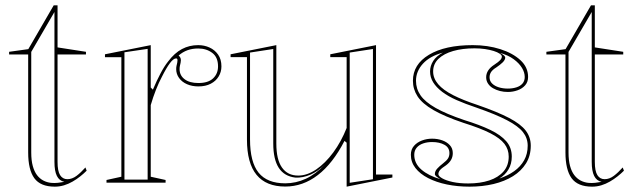

<svg xmlns="http://www.w3.org/2000/svg" viewBox="-20 -684 2386 719"><path d="M185.3 15Q131.6 15 108.5 -16.7Q85.5 -48.4 85.5 -113.1V-480H14.1V-490L86 -500L181.1 -664H195.5V-506.5L301.9 -490V-480H195.5V-77.9Q195.5 -43.2 205.1 -28.1Q214.8 -13 232.2 -13Q250.1 -13 266.7 -25.5Q283.2 -38 299.9 -56.9L304.5 -44.8Q293.9 -34.1 280.5 -23.5Q267.2 -12.9 251.8 -4Q236.4 4.9 219.6 10Q202.8 15 185.3 15ZM220.9 -3Q202.1 -7 193 -25.2Q183.9 -43.4 183.9 -77.9V-639.1L97 -489.6V-113.1Q97 -83.4 102.7 -62.6Q108.4 -41.7 118.4 -28.5Q128.5 -15.2 142.1 -8Q155.7 -0.9 171.4 0.8Q184.1 2 196.9 0.6Q209.7 -0.8 220.9 -3Z M378.8 0V-10L434.5 -22.2V-469.7H373.1V-480.7L544.5 -515V-356.3L552.5 -348.3Q566.9 -382.2 581.1 -409Q595.2 -435.9 609.4 -453.6Q633.6 -485.7 661.3 -500.3Q689 -515 722.2 -515Q745 -515 764.6 -506.1Q784.3 -497.2 796.7 -479.6Q809.2 -461.9 809.2 -435.4Q809.2 -414.7 798.8 -397.6Q788.5 -380.5 769.3 -370.5Q750.1 -360.4 722.9 -360.4Q699.1 -360.4 680.2 -368.7Q661.3 -377 650.6 -391.9Q639.8 -406.8 639.8 -425.2Q639.8 -432.7 641.2 -438.2Q642.6 -443.8 643.7 -449.1Q644.7 -454.5 644.7 -458.3Q644.7 -465.3 639.6 -465.3Q629.7 -465.3 616.4 -447.7Q603.2 -430.2 586.2 -396.3Q575.1 -375.6 564.1 -348Q553.2 -320.4 544.5 -290.5V-22.2L600.1 -10V0ZM532.9 -501 446 -488.2V-11.5H532.9ZM722.2 -502.4Q700.1 -502.4 682.1 -495.9Q664.2 -489.4 648.9 -476.1Q653.1 -472.5 655.3 -468.2Q657.4 -463.8 657.4 -458.3Q657.4 -454.1 656.3 -448.9Q655.2 -443.8 653.8 -437.9Q652.5 -432.1 652.5 -425.2Q652.5 -401.6 671.2 -387.4Q689.9 -373.1 722.9 -373.1Q759.8 -373.1 778.1 -390.6Q796.5 -408.1 796.5 -435.4Q796.5 -469.7 774.8 -486Q753.1 -502.4 722.2 -502.4Z M1048.2 14.6Q976.7 14.6 940.8 -29.2Q904.8 -73 904.8 -161.6V-470.1H843.5V-480.7L1014.8 -515V-146.4Q1014.8 -86.5 1036 -56.5Q1057.1 -26.5 1096.8 -26.5Q1130.2 -26.5 1164.2 -49.6Q1198.2 -72.7 1228.1 -113.2Q1257.9 -153.7 1278.1 -204.8V-470.1H1216.8V-480.7L1388.1 -515V-30.3H1449.4V-19.3L1278.1 15V-149.6L1270.1 -156.4Q1226.1 -71.4 1170.2 -28.4Q1114.3 14.6 1048.2 14.6ZM1376.6 -500.5 1289.6 -487.2V0.5L1376.6 -12.8ZM1003.3 -500.5 916.3 -487.2V-162.1Q916.3 -77.2 948.4 -37.3Q980.5 2.5 1048.2 2.5Q1088.1 2.5 1125.2 -14.6Q1162.3 -31.7 1197.1 -68.3Q1170.1 -41.6 1141.8 -29.6Q1113.6 -17.6 1086.4 -18.9Q1044.6 -23.7 1023.9 -55.5Q1003.3 -87.3 1003.3 -146.9Z M1738.5 15Q1693.2 15 1653.4 6.8Q1613.7 -1.4 1583.2 -17.1Q1552.8 -32.7 1535.7 -54.8Q1518.6 -76.8 1518.6 -104.4Q1518.6 -124.5 1530.3 -137.8Q1541.9 -151.1 1560.2 -157.9Q1578.5 -164.7 1598 -164.7Q1618.4 -164.7 1636 -158.5Q1653.7 -152.2 1664.6 -140.3Q1675.6 -128.4 1675.6 -110.6Q1675.6 -96.9 1669.5 -85.9Q1663.4 -74.9 1650.4 -65.1Q1634 -54.5 1627.8 -47.2Q1621.7 -40 1621.7 -31.7Q1621.7 -24.4 1636 -16.2Q1650.4 -7.9 1675.7 -2.4Q1701 3 1733.3 3Q1778.2 3 1812.2 -8.3Q1846.2 -19.6 1865.6 -41.9Q1885 -64.3 1885 -97.6Q1885 -124.5 1869 -145.3Q1853 -166.2 1816.1 -185.1Q1779.1 -204 1714.8 -224.2Q1644.3 -248 1602.8 -272Q1561.3 -296.1 1543.8 -322.9Q1526.3 -349.8 1526.3 -381.6Q1526.3 -442.8 1586.4 -478.9Q1646.5 -515 1750.4 -515Q1806.3 -515 1853.4 -500Q1900.4 -485 1929 -458.6Q1957.6 -432.1 1957.6 -395.8Q1957.6 -377 1946.6 -364.6Q1935.7 -352.1 1918.2 -345.9Q1900.8 -339.6 1881.7 -339.6Q1866.5 -339.6 1852.3 -343.2Q1838.1 -346.8 1826.5 -353.5Q1814.8 -360.1 1807.7 -370.7Q1800.6 -381.2 1800.6 -394.6Q1800.6 -422.2 1831.3 -441.8Q1847.3 -452.3 1853.3 -459Q1859.3 -465.8 1859.3 -472.2Q1859.3 -477.5 1851.2 -483Q1843.1 -488.6 1828.8 -493.1Q1814.4 -497.6 1796.1 -500.3Q1777.9 -503 1756.9 -503Q1711.9 -503 1677 -493Q1642.1 -483 1622 -463.7Q1602 -444.4 1602 -416.3Q1602 -390.8 1620.9 -368.6Q1639.8 -346.5 1676.8 -327.7Q1713.7 -308.9 1768.4 -290.9Q1843.3 -264.9 1886.8 -242.1Q1930.2 -219.3 1948.9 -194.7Q1967.6 -170.2 1967.6 -138.5Q1967.6 -100.7 1949.8 -72.1Q1931.9 -43.5 1900.9 -24.2Q1869.8 -4.9 1828.3 5.1Q1786.8 15 1738.5 15ZM1628.9 -13.1Q1618.1 -19.7 1613.3 -23.8Q1608.5 -27.9 1608.5 -32.3Q1608.5 -42.9 1617.2 -52.5Q1625.9 -62.1 1639.3 -72.4Q1652.6 -82.5 1657.8 -90.9Q1663 -99.3 1663 -110.6Q1663 -131.4 1644.5 -141.7Q1626 -152.1 1598 -152.1Q1579.9 -152.1 1564.7 -146.9Q1549.5 -141.8 1540.4 -131Q1531.3 -120.3 1531.3 -104.4Q1531.3 -72 1558 -48.9Q1584.7 -25.8 1628.9 -13.1ZM1849.6 -15.3Q1881.5 -25.9 1905.5 -43Q1929.4 -60 1942.8 -83.9Q1956.1 -107.7 1956.1 -138.5Q1956.1 -166.9 1938.3 -189.4Q1920.5 -211.9 1878.8 -233.7Q1837 -255.6 1764.4 -280.9Q1722.5 -294.9 1690.2 -309.1Q1657.9 -323.4 1635.9 -340.1Q1613.8 -356.9 1602.2 -375.7Q1590.5 -394.6 1590.5 -416.3Q1590.5 -437.2 1602.3 -455.8Q1614.2 -474.4 1638.5 -487Q1589.6 -473.8 1563.7 -445.4Q1537.8 -416.9 1537.8 -381.6Q1537.8 -351.4 1554.9 -326.8Q1572 -302.2 1611.5 -279.7Q1651.1 -257.2 1718.8 -234.3Q1776.3 -216.6 1815.9 -197.6Q1855.4 -178.6 1876 -154.8Q1896.5 -131.1 1896.5 -97.6Q1896.5 -70.5 1884.2 -49.7Q1872 -28.8 1849.6 -15.3ZM1881.7 -352.3Q1899.4 -352.3 1913.8 -356.9Q1928.2 -361.4 1936.6 -371.1Q1945 -380.8 1945 -395.8Q1945 -412.6 1934.7 -429.8Q1924.4 -446.9 1903.9 -462.1Q1883.4 -477.3 1852.2 -486Q1863.5 -479.9 1867.8 -475.8Q1872.1 -471.7 1872.1 -467.3Q1870.8 -458.4 1861.9 -449.9Q1853.1 -441.4 1839.1 -431.9Q1825 -423.2 1819.1 -414.4Q1813.3 -405.6 1813.3 -394.6Q1813.3 -380.7 1822.8 -371.3Q1832.4 -361.9 1847.8 -357.1Q1863.2 -352.3 1881.7 -352.3Z M2197.3 15Q2143.6 15 2120.5 -16.7Q2097.5 -48.4 2097.5 -113.1V-480H2026.1V-490L2098 -500L2193.1 -664H2207.5V-506.5L2313.9 -490V-480H2207.5V-77.9Q2207.5 -43.2 2217.1 -28.1Q2226.8 -13 2244.2 -13Q2262.1 -13 2278.7 -25.5Q2295.2 -38 2311.9 -56.9L2316.5 -44.8Q2305.9 -34.1 2292.5 -23.5Q2279.2 -12.9 2263.8 -4Q2248.4 4.9 2231.6 10Q2214.8 15 2197.3 15ZM2232.9 -3Q2214.1 -7 2205 -25.2Q2195.9 -43.4 2195.9 -77.9V-639.1L2109 -489.6V-113.1Q2109 -83.4 2114.7 -62.6Q2120.4 -41.7 2130.4 -28.5Q2140.5 -15.2 2154.1 -8Q2167.7 -0.9 2183.4 0.8Q2196.1 2 2208.9 0.6Q2221.7 -0.8 2232.9 -3Z"/></svg>

Font: Kalnia Glaze Thin
Style: Regular
Weight: 100
Version: Version 1.110